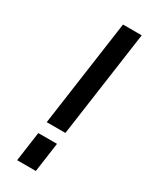

<svg xmlns="http://www.w3.org/2000/svg" viewBox="-196 -798 674 845"><g transform="rotate(30 141.0 -375.0)"><path d="M84.5 -210H179.5L255.5 -750H160.5ZM55.5 0H150.5L171.5 -150H76.5Z"/></g></svg>

Font: Mohave Medium
Style: Italic
Weight: 500
Italic angle: -8°
Designer: Gumpita Rahayu
Foundry: Tokotype
Version: Version 2.002; ttfautohint (v1.8.3)